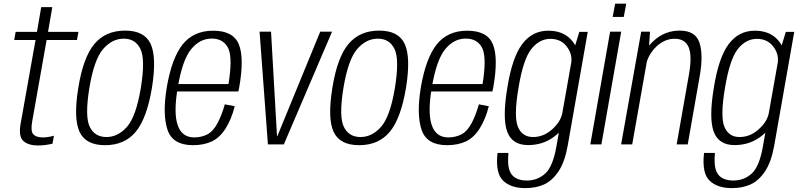

<svg xmlns="http://www.w3.org/2000/svg" viewBox="-20 -762 4216 1013"><path d="M179.5 5.5Q219.5 5.5 257 -4L264.5 -46Q234.5 -37 205.5 -37Q171 -37 155.8 -53.5Q140.5 -70 150 -122.5L226 -551H386L394 -594H233.5L256 -724.5H197.5L175 -594H62.5L55 -551H167.5L88.5 -107.5Q77 -40.5 104 -17.5Q131 5.5 179.5 5.5Z M534.5 4Q637 4 695.8 -66.2Q754.5 -136.5 781.5 -298Q807.5 -459 775 -529.8Q742.5 -600.5 640 -600.5Q537.5 -600.5 478.2 -530.2Q419 -460 393 -298Q367 -137.5 399.5 -66.8Q432 4 534.5 4ZM541.5 -39Q480 -39 453.5 -93Q427 -147 451.5 -298Q476.5 -448.5 524 -503.2Q571.5 -558 633 -558Q694.5 -558 721 -503.5Q747.5 -449 723 -298Q698 -147.5 650.2 -93.2Q602.5 -39 541.5 -39Z M998 4 1005 -37Q939.5 -37 917.5 -102Q895 -166 917.5 -299Q942 -446 988.5 -502.5Q1034.5 -558.5 1097 -558.5Q1161.5 -558.5 1186 -503.5Q1207 -450.5 1185.5 -318.5H913L906 -279.5H1237.5Q1240.5 -290 1242 -300.5Q1269.5 -456.5 1240 -528.5Q1210.5 -600 1104.5 -600Q1001.5 -600 943.5 -527.5Q886 -455 859.5 -299Q836.5 -158 864 -76.5Q891.5 4 998 4ZM1005 -37 998 4Q1056 4 1099 -16.5Q1141 -37 1171.5 -86Q1201.5 -134.5 1218.5 -201.5L1166 -211.5Q1151.5 -158.5 1129 -114.5Q1106 -70.5 1075 -53.5Q1042.5 -37 1005 -37Z M1393.5 0H1477.5L1732 -595H1669.5L1443 -43H1441.5L1410 -595H1349.5Z M1875 4Q1977.5 4 2036.2 -66.2Q2095 -136.5 2122 -298Q2148 -459 2115.5 -529.8Q2083 -600.5 1980.5 -600.5Q1878 -600.5 1818.8 -530.2Q1759.5 -460 1733.5 -298Q1707.5 -137.5 1740 -66.8Q1772.5 4 1875 4ZM1882 -39Q1820.5 -39 1794 -93Q1767.5 -147 1792 -298Q1817 -448.5 1864.5 -503.2Q1912 -558 1973.5 -558Q2035 -558 2061.5 -503.5Q2088 -449 2063.5 -298Q2038.5 -147.5 1990.8 -93.2Q1943 -39 1882 -39Z M2338.5 4 2345.5 -37Q2280 -37 2258 -102Q2235.5 -166 2258 -299Q2282.5 -446 2329 -502.5Q2375 -558.5 2437.5 -558.5Q2502 -558.5 2526.5 -503.5Q2547.5 -450.5 2526 -318.5H2253.5L2246.5 -279.5H2578Q2581 -290 2582.5 -300.5Q2610 -456.5 2580.5 -528.5Q2551 -600 2445 -600Q2342 -600 2284 -527.5Q2226.5 -455 2200 -299Q2177 -158 2204.5 -76.5Q2232 4 2338.5 4ZM2345.5 -37 2338.5 4Q2396.5 4 2439.5 -16.5Q2481.5 -37 2512 -86Q2542 -134.5 2559 -201.5L2506.5 -211.5Q2492 -158.5 2469.5 -114.5Q2446.5 -70.5 2415.5 -53.5Q2383 -37 2345.5 -37Z M2751.5 230.5Q2808.5 230.5 2851.2 210.8Q2894 191 2927 141.8Q2960 92.5 2975.5 5L3081 -594H3036.5L3003.5 -485.5L2916 8.5Q2897.5 116 2857 153.2Q2816.5 190.5 2759 190.5Q2723.5 190.5 2699.2 176.2Q2675 162 2666.2 131.2Q2657.5 100.5 2662.5 45H2605Q2593 150.5 2633.8 190.5Q2674.5 230.5 2751.5 230.5ZM2766.5 3.5Q2842 3.5 2900 -38.2Q2958 -80 2967 -130L2947.5 -169Q2939.5 -121 2893.8 -80Q2848 -39 2792.5 -39Q2735 -39 2712.5 -93Q2690 -147 2715.5 -298Q2740.5 -449.5 2783.2 -503.2Q2826 -557 2884 -557Q2939.5 -557 2970.5 -516.2Q3001.5 -475.5 2993.5 -428L3025 -463.5Q3033.5 -510.5 2990.8 -555.2Q2948 -600 2872.5 -600Q2788 -600 2735 -529.2Q2682 -458.5 2656.5 -298Q2630 -138.5 2656 -67.5Q2682 3.5 2766.5 3.5Z M3094.5 0H3153L3257.5 -595H3199ZM3225.5 -742.5 3212.5 -672.5H3271L3284 -742.5Z M3257 0H3315.5L3402.5 -492L3409.5 -595H3363ZM3550 0H3608.5L3672 -361.5Q3691.5 -474 3670.2 -537.2Q3649 -600.5 3566.5 -600.5Q3489 -600.5 3431.2 -548.8Q3373.5 -497 3362 -434L3386 -410Q3396.5 -470.5 3440.8 -514Q3485 -557.5 3539.5 -557.5Q3595 -557.5 3613.8 -511.8Q3632.5 -466 3614 -363.5Z M3841 230.5Q3898 230.5 3940.8 210.8Q3983.5 191 4016.5 141.8Q4049.5 92.5 4065 5L4170.5 -594H4126L4093 -485.5L4005.5 8.5Q3987 116 3946.5 153.2Q3906 190.5 3848.5 190.5Q3813 190.5 3788.8 176.2Q3764.5 162 3755.8 131.2Q3747 100.5 3752 45H3694.5Q3682.5 150.5 3723.2 190.5Q3764 230.5 3841 230.5ZM3856 3.5Q3931.5 3.5 3989.5 -38.2Q4047.5 -80 4056.5 -130L4037 -169Q4029 -121 3983.2 -80Q3937.5 -39 3882 -39Q3824.5 -39 3802 -93Q3779.5 -147 3805 -298Q3830 -449.5 3872.8 -503.2Q3915.5 -557 3973.5 -557Q4029 -557 4060 -516.2Q4091 -475.5 4083 -428L4114.5 -463.5Q4123 -510.5 4080.2 -555.2Q4037.5 -600 3962 -600Q3877.5 -600 3824.5 -529.2Q3771.5 -458.5 3746 -298Q3719.5 -138.5 3745.5 -67.5Q3771.5 3.5 3856 3.5Z"/></svg>

Font: Anybody SemiCondensed Light
Style: Italic
Weight: 300
Width: 4
Italic angle: -10°
Version: Version 1.113;gftools[0.9.25]